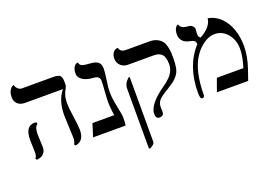

<svg xmlns="http://www.w3.org/2000/svg" viewBox="-105 -877 2022 1408"><g transform="rotate(-20 905.5 -172.5)"><path d="M119.1 -159.2Q119.1 -150.4 121.1 -109.1Q123 -67.9 123 -58.1Q123 -28.3 104.5 -8.5Q85.9 11.2 49.8 13.2L43 2Q56.2 -13.2 56.2 -41Q56.2 -49.8 54.7 -88.9Q53.2 -127.9 53.2 -138.2Q53.2 -248 126 -248Q135.7 -248 143.1 -244.1V-231Q119.1 -216.3 119.1 -159.2ZM399.9 -295.9Q399.9 -262.7 410.9 -190.4Q421.9 -118.2 421.9 -85Q421.9 2 353 12.2L345.2 2Q357.4 -19 356.9 -48.8Q356.9 -69.8 353.5 -136Q350.1 -202.1 350.1 -223.1Q350.1 -340.3 407.2 -408.2H111.8Q74.7 -408.2 54 -428.2Q33.2 -448.2 33.2 -479Q33.2 -512.2 44.7 -532Q56.2 -551.8 66.9 -556.2L78.1 -560.1Q82 -542 95.5 -529.1Q108.9 -516.1 127 -516.1H373Q411.1 -516.1 423.6 -502.4Q436 -488.8 436 -458V-434.1Q436 -418.9 427 -405Q418 -391.1 408.9 -365Q399.9 -338.9 399.9 -295.9Z M721.7 -272Q721.7 -222.2 736.6 -153.1Q751.5 -84 751.5 -63Q751.5 -19 747.6 0H493.7L525.4 -100.1H695.3Q689.5 -130.9 686.5 -181.2Q685.5 -188 685.5 -204.1Q685.5 -230 689.9 -287.6Q694.3 -345.2 694.3 -369.1Q694.3 -406.2 647.5 -409.2Q594.2 -412.1 563.5 -432.1Q532.7 -452.1 532.7 -481.9Q532.7 -514.2 543.7 -532Q554.7 -549.8 565.4 -551.8L576.7 -554.2Q580.6 -532.2 598.6 -525.6Q616.7 -519 646.5 -518.1Q666.5 -517.1 680.9 -514.6Q695.3 -512.2 710 -505.1Q724.6 -498 732.2 -483.6Q739.7 -469.2 739.7 -448.2Q739.7 -420.4 730.7 -360.6Q721.7 -300.8 721.7 -272Z M860.4 220.2 850.6 215.8V-251Q850.6 -291 888.7 -324.2H897.5V184.1Q897.5 198.2 860.4 220.2ZM1035.6 -38.1Q1035.6 -35.2 1036.1 -23.2Q1036.6 -11.2 1036.6 -2.9Q1036.6 30.3 1002.4 29.8Q973.6 29.8 973.6 -7.8Q973.6 -83 1114.3 -180.2Q1122.1 -185.1 1133.8 -194.6Q1145.5 -204.1 1162.4 -220.9Q1179.2 -237.8 1190.4 -262Q1201.7 -286.1 1201.7 -310.1Q1201.7 -327.1 1200.4 -338.1Q1199.2 -349.1 1194.8 -364.5Q1190.4 -379.9 1182.4 -389.4Q1174.3 -398.9 1158.4 -406Q1142.6 -413.1 1119.6 -413.1H916.5Q881.3 -413.1 859.4 -435.1Q837.4 -457 837.4 -487.8Q837.4 -516.6 849.9 -533.7Q862.3 -550.8 875.5 -553.2L888.7 -555.2Q896.5 -520 937.5 -520H1123.5Q1157.7 -520 1182.1 -507.6Q1206.5 -495.1 1218.5 -479Q1230.5 -462.9 1237.1 -435.5Q1243.7 -408.2 1244.6 -390.1Q1245.6 -372.1 1245.6 -344.2Q1245.6 -298.3 1239 -267.1Q1232.4 -235.8 1213.9 -213.4Q1195.3 -190.9 1180.4 -179.9Q1165.5 -168.9 1132.3 -147.9Q1079.1 -117.2 1057.4 -95.2Q1035.6 -73.2 1035.6 -38.1Z M1582 -533.2Q1640.1 -523.4 1682.1 -480.7Q1724.1 -438 1743.7 -378.4Q1763.2 -318.8 1763.2 -252Q1763.2 -172.9 1732.9 -83L1704.1 0H1460L1496.1 -100.1H1703.1Q1729 -183.1 1729 -241.2Q1729 -311 1689 -359.1Q1648.9 -407.2 1586.9 -407.2Q1547.9 -407.2 1504.9 -378.7Q1461.9 -350.1 1430.2 -301.8Q1363.3 -202.6 1362.8 -8.8Q1362.8 -4.9 1356.9 0Q1351.1 4.9 1345.2 4.9Q1328.1 4.9 1328.1 -42Q1328.1 -252 1445.8 -380.9Q1445.8 -399.9 1435.3 -408Q1424.8 -416 1391.1 -422.9Q1361.3 -429.7 1345.2 -450Q1329.1 -470.2 1329.1 -497.1Q1329.1 -524.9 1337.6 -542Q1346.2 -559.1 1354.5 -562L1362.8 -564.9Q1370.6 -532.7 1417 -527.8Q1433.1 -526.9 1443.1 -524.4Q1453.1 -522 1462.6 -512Q1472.2 -502 1472.2 -484.9Q1472.2 -476.1 1470.7 -467.5Q1469.2 -459 1469.2 -453.1Q1469.2 -428.2 1484.9 -418Q1575.2 -467.3 1582 -533.2Z"/></g></svg>

Font: Linux Libertine
Style: Regular
Weight: 400
Designer: Philipp H. Poll
Foundry: Philipp H. Poll
Version: Version 5.3.0 ; ttfautohint (v0.9)